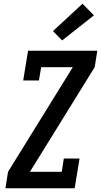

<svg xmlns="http://www.w3.org/2000/svg" viewBox="-20 -1006 540 1026"><path d="M9 0 23 -88 369 -647H200L188 -576H104L130 -735H500L486 -647L140 -88H310L321 -159H405L379 0ZM312 -790 263 -840 421 -986 482 -924Z"/></svg>

Font: Iosevka Slab Semibold Oblique
Style: Regular
Weight: 600
Italic angle: -9°
Monospace: yes
Designer: Belleve Invis
Foundry: Belleve Invis
Version: Version 11.1.1; ttfautohint (v1.8.3)